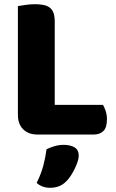

<svg xmlns="http://www.w3.org/2000/svg" viewBox="-20 -636 553 912"><path d="M158 3Q115 3 90 -22Q65 -47 65 -90V-607Q76 -609 100 -612.5Q124 -616 146 -616Q169 -616 186.5 -612.5Q204 -609 216 -600Q228 -591 234 -575Q240 -559 240 -533V-138H469Q476 -127 482 -108.5Q488 -90 488 -70Q488 -30 471 -13.5Q454 3 426 3ZM297 223Q280 241 260.5 248.5Q241 256 218 256Q180 256 154 233Q175 191 185.5 151.5Q196 112 201 73Q217 65 238.5 58.5Q260 52 282 52Q314 52 334 64Q354 76 354 104Q354 116 348.5 132.5Q343 149 335 165.5Q327 182 317 197.5Q307 213 297 223Z"/></svg>

Font: Baloo Thambi
Style: Regular
Weight: 400
Designer: Aadarsh Rajan and Ek Type
Foundry: Ek Type
Version: Version 1.100;PS 1.000;hotconv 1.0.88;makeotf.lib2.5.647800;